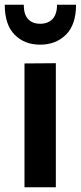

<svg xmlns="http://www.w3.org/2000/svg" viewBox="-29 -788 340 808"><path d="M206 -522V0H74V-521ZM-9 -768H71Q71 -728 89 -708Q107 -688 140 -688Q173 -688 192 -708Q211 -728 211 -768H291Q291 -684 248.5 -642Q206 -600 140 -600Q74 -600 32.5 -642Q-9 -684 -9 -768Z"/></svg>

Font: AmikoBold
Style: Bold
Weight: 700
Designer: Pablo Impallari, Rodrigo Fuenzalida, Andres Torresi
Foundry: Impallari Type
Version: Version 1.000; ttfautohint (v1.3)